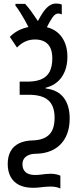

<svg xmlns="http://www.w3.org/2000/svg" viewBox="-20 -873 470 1094"><path d="M299 -853Q309 -853 317 -851.5Q325 -850 332 -847V-791Q328 -793 322.5 -794.5Q317 -796 312 -796Q294 -796 278.5 -773Q263 -750 247 -718Q303 -704 333.5 -659.5Q364 -615 364 -550Q364 -481 332 -434.5Q300 -388 240 -373V-369Q309 -361 343 -316.5Q377 -272 377 -198Q377 -150 363.5 -113Q350 -76 325 -50.5Q300 -25 265 -11.5Q230 2 187 3Q161 3 143.5 10.5Q126 18 117 31Q108 44 108 63Q108 93 126.5 108.5Q145 124 179 124Q197 124 212 122Q227 120 241 118.5Q255 117 268 117Q285 117 299 120Q313 123 324 128V201Q314 196 300 193Q286 190 268 190Q252 190 236 191.5Q220 193 204 195Q188 197 168 197Q120 197 88 180.5Q56 164 40 133.5Q24 103 24 62Q24 18 40.5 -11.5Q57 -41 89 -56.5Q121 -72 167 -73Q229 -75 260 -105.5Q291 -136 291 -202Q291 -270 255.5 -301.5Q220 -333 144 -333H92V-408H144Q189 -409 219 -423Q249 -437 263.5 -466Q278 -495 278 -540Q278 -595 252.5 -621.5Q227 -648 179 -648Q148 -648 122 -635.5Q96 -623 77 -602L36 -663Q59 -686 85.5 -699.5Q112 -713 142 -719Q135 -734 122 -757Q109 -780 94.5 -803Q80 -826 68 -841V-851H123Q140 -833 157.5 -809Q175 -785 196 -753Q210 -780 225.5 -803Q241 -826 259.5 -839.5Q278 -853 299 -853Z"/></svg>

Font: Noto Sans ExtraCondensed
Style: Regular
Weight: 400
Width: 2
Designer: Monotype Design Team
Foundry: Monotype Imaging Inc.
Version: Version 2.013